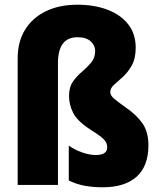

<svg xmlns="http://www.w3.org/2000/svg" viewBox="-20 -785 675 815"><path d="M556 -583Q556 -537 539.5 -507.5Q523 -478 502 -459Q481 -440 464.5 -425.5Q448 -411 448 -394Q448 -380 464.5 -366Q481 -352 515 -328Q560 -297 585 -261Q610 -225 610 -168Q610 -80 560 -35Q510 10 416 10Q375 10 339.5 3.5Q304 -3 272 -19V-167Q297 -149 328.5 -138Q360 -127 386 -127Q435 -127 435 -159Q435 -171 430 -181Q425 -191 409.5 -203.5Q394 -216 362 -236Q307 -272 290 -307Q273 -342 273 -377Q273 -415 289.5 -438.5Q306 -462 328 -480.5Q350 -499 367 -519.5Q384 -540 384 -569Q384 -592 365 -609.5Q346 -627 309 -627Q226 -627 226 -517V0H55V-537Q55 -608 86.5 -659Q118 -710 175 -737.5Q232 -765 309 -765Q381 -765 437 -743.5Q493 -722 524.5 -681.5Q556 -641 556 -583Z"/></svg>

Font: Noto Sans Tamil Condensed Black
Style: Regular
Weight: 900
Width: 3
Designer: Jelle Bosma - Monotype Design Team
Foundry: Monotype Imaging Inc.
Version: Version 2.004; ttfautohint (v1.8.4.7-5d5b)